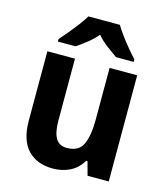

<svg xmlns="http://www.w3.org/2000/svg" viewBox="-115 -921 831 954"><g transform="rotate(15 301.0 -444.0)"><path d="M531 -612V-66H422L403 -136H396Q372 -95 332.5 -75.5Q293 -56 245 -56Q163 -56 116 -105.5Q69 -155 69 -256V-612H211V-293Q211 -234 228.5 -203.5Q246 -173 286 -173Q347 -173 368 -218Q389 -263 389 -347V-612ZM383 -832Q396 -810 415.5 -783.5Q435 -757 456.5 -731Q478 -705 497 -685V-672H406Q383 -688 354 -709.5Q325 -731 301 -759Q277 -731 248.5 -709Q220 -687 198 -672H107V-685Q124 -704 146 -730.5Q168 -757 188.5 -784Q209 -811 221 -832Z"/></g></svg>

Font: Noto Sans Malayalam UI SemiCondensed
Style: Bold
Weight: 700
Width: 4
Designer: Jelle Bosma - Monotype Design Team
Foundry: Monotype Imaging Inc.
Version: Version 2.104; ttfautohint (v1.8.4.7-5d5b)